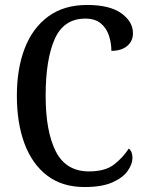

<svg xmlns="http://www.w3.org/2000/svg" viewBox="-20 -744 588 774"><path d="M321 10Q231 10 170.5 -36Q110 -82 79 -164.5Q48 -247 48 -358Q48 -468 80 -550Q112 -632 175 -678Q238 -724 331 -724Q422 -724 469 -690.5Q516 -657 516 -610Q516 -578 492.5 -558.5Q469 -539 429 -539Q429 -571 419 -601Q409 -631 386 -650Q363 -669 324 -669Q237 -669 200.5 -586.5Q164 -504 164 -358Q164 -214 205 -133.5Q246 -53 339 -53Q404 -53 440 -81Q476 -109 499 -145Q514 -134 514 -107Q514 -83 495 -55.5Q476 -28 433.5 -9Q391 10 321 10Z"/></svg>

Font: Noto Serif Lao Condensed Medium
Style: Regular
Weight: 500
Width: 3
Designer: Monotype Design Team
Foundry: Monotype Imaging Inc.
Version: Version 2.003; ttfautohint (v1.8.4.7-5d5b)